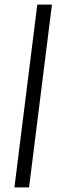

<svg xmlns="http://www.w3.org/2000/svg" viewBox="-20 -709 270 839"><path d="M143 -689H207L107 110H43Z"/></svg>

Font: Yrsa
Style: Italic
Weight: 400
Italic angle: -7.10001°
Designer: Anna Giedrys (Yrsa+Rasa design), David Brezina (Yrsa art-direction, Rasa art-direction, design)
Foundry: Rosetta Type Foundry
Version: Version 2.004